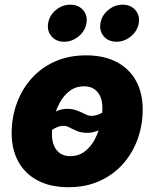

<svg xmlns="http://www.w3.org/2000/svg" viewBox="-20 -781 653 812"><path d="M269.5 10.7Q193.4 10.7 139.6 -17.6Q85.9 -45.9 57.6 -97.4Q29.3 -148.9 29.3 -217.8Q29.3 -284.2 50.8 -343.5Q72.3 -402.8 113 -448.7Q153.8 -494.6 212.2 -520.8Q270.5 -546.9 343.8 -546.9Q419.9 -546.9 473.4 -518.8Q526.9 -490.7 555.2 -439.2Q583.5 -387.7 583.5 -318.4Q583.5 -252.9 562.5 -193.8Q541.5 -134.8 501 -88.6Q460.4 -42.5 402.1 -15.9Q343.8 10.7 269.5 10.7ZM276.9 -120.6Q312.5 -120.6 338.6 -140.6Q364.7 -160.6 381.1 -192.1Q397.5 -223.6 405.3 -258.8Q413.1 -293.9 413.1 -323.7Q413.1 -353 403.8 -373.5Q394.5 -394 377.4 -405Q360.4 -416 336.4 -416Q300.3 -416 274.4 -396.2Q248.5 -376.5 231.9 -345.2Q215.3 -314 207.5 -279.1Q199.7 -244.1 199.7 -213.9Q199.7 -169.9 220.2 -145.3Q240.7 -120.6 276.9 -120.6ZM161.1 -196.8 122.1 -231.9Q152.3 -264.6 176.8 -284.2Q201.2 -303.7 222.2 -312.3Q243.2 -320.8 263.2 -320.8Q286.6 -320.8 305.7 -313.5Q324.7 -306.2 339.6 -298.6Q354.5 -291 365.7 -291Q384.8 -291 405.3 -300.5Q425.8 -310.1 450.7 -342.3L491.2 -311Q462.9 -277.3 439 -257.1Q415 -236.8 393.1 -228Q371.1 -219.2 348.1 -219.2Q323.7 -219.2 305.9 -226.8Q288.1 -234.4 274.4 -241.7Q260.7 -249 248 -249Q230.5 -249 209 -237.1Q187.5 -225.1 161.1 -196.8ZM472.7 -604.5Q438.5 -604.5 418.9 -627.4Q399.4 -650.4 404.8 -683.1Q410.2 -715.8 437.5 -738.5Q464.8 -761.2 498.5 -761.2Q532.7 -761.2 552.5 -738.5Q572.3 -715.8 566.9 -683.1Q561.5 -650.4 533.9 -627.4Q506.3 -604.5 472.7 -604.5ZM251.5 -604.5Q217.3 -604.5 197.8 -627.4Q178.2 -650.4 183.6 -683.1Q189 -715.8 216.1 -738.5Q243.2 -761.2 277.3 -761.2Q311.5 -761.2 331.3 -738.5Q351.1 -715.8 345.7 -683.1Q340.3 -650.4 312.7 -627.4Q285.2 -604.5 251.5 -604.5Z"/></svg>

Font: Inter 18pt ExtraBold
Style: Italic
Weight: 800
Italic angle: -9.3988°
Designer: Rasmus Andersson
Foundry: rsms
Version: Version 4.001;git-66647c0bb